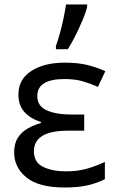

<svg xmlns="http://www.w3.org/2000/svg" viewBox="-20 -825 523 855"><path d="M355 -315V-243H282Q131 -243 131 -151Q131 -102 172 -82Q213 -62 273 -62Q329 -62 371.5 -75Q414 -88 447 -104V-27Q416 -11 373 -0.5Q330 10 268 10Q153 10 98 -34.5Q43 -79 43 -146Q43 -186 59.5 -211.5Q76 -237 103 -252.5Q130 -268 162 -277V-282Q117 -296 89.5 -325.5Q62 -355 62 -404Q62 -472 119.5 -509Q177 -546 268 -546Q326 -546 367.5 -536Q409 -526 449 -508L416 -438Q383 -453 348.5 -463Q314 -473 267 -473Q146 -473 146 -397Q146 -353 187.5 -334Q229 -315 299 -315ZM229 -606V-620Q238 -645 247 -677.5Q256 -710 263 -744Q270 -778 274 -805H368V-794Q363 -772 349 -738.5Q335 -705 317.5 -669.5Q300 -634 282 -606Z"/></svg>

Font: Noto IKEA Simplified Chinese
Style: Regular
Weight: 400
Designer: Monotype Design Team
Foundry: Monotype Imaging Inc.
Version: Version 1.100